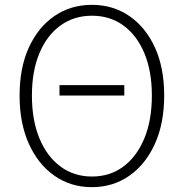

<svg xmlns="http://www.w3.org/2000/svg" viewBox="-20 -761 760 794"><path d="M226 -366V-409H494V-366ZM360 13Q273 13 205.5 -34Q138 -81 99.5 -166Q61 -251 61 -366Q61 -481 99.5 -565Q138 -649 205.5 -695Q273 -741 360 -741Q447 -741 514.5 -695Q582 -649 620.5 -565Q659 -481 659 -366Q659 -251 620.5 -166Q582 -81 514.5 -34Q447 13 360 13ZM360 -31Q435 -31 490.5 -72.5Q546 -114 577 -189Q608 -264 608 -366Q608 -467 577 -541Q546 -615 490.5 -655.5Q435 -696 360 -696Q286 -696 230 -655.5Q174 -615 143 -541Q112 -467 112 -366Q112 -264 143 -189Q174 -114 230 -72.5Q286 -31 360 -31Z"/></svg>

Font: Noto Sans TC ExtraLight
Style: Regular
Weight: 250
Designer: Ryoko NISHIZUKA  (kana, bopomofo & ideographs); Paul D. Hunt (Latin, Greek & Cyrillic); Sandoll Communications , Soo-you
Foundry: Adobe
Version: Version 2.004-H2;hotconv 1.0.118;makeotfexe 2.5.65603